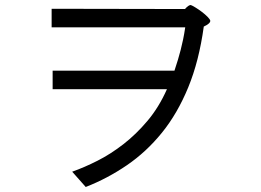

<svg xmlns="http://www.w3.org/2000/svg" viewBox="-20 -699 1040 766"><path d="M186 -664 718 -663Q732 -679 741 -679Q747 -677 760 -669Q773 -661 785.5 -651.5Q798 -642 808 -632Q818 -622 819 -616Q819 -605 793 -593Q774 -455 731 -350.5Q688 -246 626 -169.5Q564 -93 486.5 -40Q409 13 322 47L268 -14Q316 -31 368.5 -57.5Q421 -84 472 -123.5Q523 -163 568.5 -217Q614 -271 646 -343H190V-417H676Q684 -441 690 -461Q696 -481 701 -500.5Q706 -520 710.5 -541.5Q715 -563 719 -590H186Z"/></svg>

Font: D2Coding
Style: Regular
Weight: 400
Monospace: yes
Designer: Yong-Rak Park; Jeong-Hwan Yoon; Sang-Min Lee;
Foundry: NHN Corporation
Version: Version 1.3.2; Build 20180524